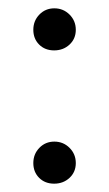

<svg xmlns="http://www.w3.org/2000/svg" viewBox="-20 -440 262 461"><path d="M110.5 -100Q132 -100 147 -85Q162 -70 162 -48.5Q162 -27 147 -13Q132 1 110 1Q88 1 74 -13Q60 -27 60 -48.5Q60 -70 74.5 -85Q89 -100 110.5 -100ZM110.5 -420Q132 -420 147 -405Q162 -390 162 -368.5Q162 -347 147 -333Q132 -319 110 -319Q88 -319 74 -333Q60 -347 60 -368.5Q60 -390 74.5 -405Q89 -420 110.5 -420Z"/></svg>

Font: Hind Jalandhar Light
Style: Regular
Weight: 300
Designer: Namrata Goyal
Foundry: Indian Type Foundry
Version: Version 0.702;PS 1.0;hotconv 1.0.81;makeotf.lib2.5.63406